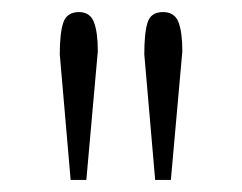

<svg xmlns="http://www.w3.org/2000/svg" viewBox="-20 -746 401 318"><path d="M79 -656Q79 -692 85 -709Q91 -726 111 -726Q129 -726 135.5 -709.5Q142 -693 142 -661L123 -448H97ZM219 -656Q219 -692 224.5 -709Q230 -726 250 -726Q269 -726 275.5 -709.5Q282 -693 282 -661L263 -448H237Z"/></svg>

Font: Taviraj ExtraLight
Style: Regular
Weight: 275
Designer: Katatrad Team
Foundry: CadsonDemak
Version: Version 1.001